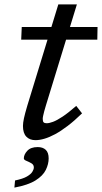

<svg xmlns="http://www.w3.org/2000/svg" viewBox="-20 -628 464 874"><path d="M76.5 -447.5 79 -505H424L423 -447.5ZM189 -148Q184.5 -134 181.5 -122.2Q178.5 -110.5 176.5 -101.5Q174.5 -92.5 174.5 -87Q174.5 -75 178.8 -71Q183 -67 192.5 -67Q204 -67 221.5 -73.5Q239 -80 265 -97.2Q291 -114.5 327 -146L353.5 -112Q318.5 -78 288 -54.8Q257.5 -31.5 231 -17.2Q204.5 -3 182.2 3.5Q160 10 141.5 10Q115 10 99.8 -6Q84.5 -22 84.5 -54.5Q84.5 -68.5 89 -89.5Q93.5 -110.5 104 -146L245.5 -608H330ZM88.5 93Q88.5 75.5 104.2 58.5Q120 41.5 151.5 41.5Q175 41.5 188.2 54Q201.5 66.5 201.5 93Q201.5 119 188.5 145.5Q175.5 172 141.8 193.2Q108 214.5 45.5 226L48.5 193.5Q84.5 186 102.5 175.5Q120.5 165 127.2 154Q134 143 134 134Q134 121.5 122.5 115Q111 108.5 99.8 104Q88.5 99.5 88.5 93Z"/></svg>

Font: Newsreader 7pt
Style: Italic
Weight: 400
Italic angle: -17°
Designer: Hugues Gentile
Foundry: Production Type
Version: Version 1.003